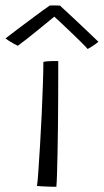

<svg xmlns="http://www.w3.org/2000/svg" viewBox="-66 -696 387 717"><path d="M144.5 1.5Q139 1.5 124 1.2Q109 1 93.8 0Q78.5 -1 72 -1.5Q74.5 -14.5 77.2 -55.8Q80 -97 83.5 -153.8Q87 -210.5 89.8 -270.5Q92.5 -330.5 94.2 -382.2Q96 -434 96 -464.5Q100 -466 107.5 -466.8Q115 -467.5 123.5 -467.8Q132 -468 139.8 -468Q147.5 -468 151.5 -468Q151.5 -449.5 151.5 -412.2Q151.5 -375 151.2 -327Q151 -279 150.5 -228.2Q150 -177.5 149 -130.8Q148 -84 147 -49Q146 -14 144.5 1.5ZM158 -675Q178.5 -656.5 204 -632.5Q229.5 -608.5 255.2 -584.2Q281 -560 301.5 -540Q290.5 -531 280.5 -524.5Q270.5 -518 261.5 -513Q249.5 -526.5 229.5 -546Q209.5 -565.5 188.8 -585.2Q168 -605 152.2 -619.8Q136.5 -634.5 132.5 -637.5H141Q137.5 -634.5 120.5 -620.5Q103.5 -606.5 80.8 -588Q58 -569.5 36.2 -552.2Q14.5 -535 0.5 -525Q-4 -527 -13.2 -532Q-22.5 -537 -31.5 -542.8Q-40.5 -548.5 -45.5 -552.5Q-24 -569 1 -588Q26 -607 50.5 -625Q75 -643 93.5 -656.8Q112 -670.5 120 -675.5Q124.5 -675.5 131.2 -675.5Q138 -675.5 145.2 -675.5Q152.5 -675.5 158 -675Z"/></svg>

Font: Grandstander Thin ExtraLight
Style: Regular
Weight: 250
Version: Version 1.200